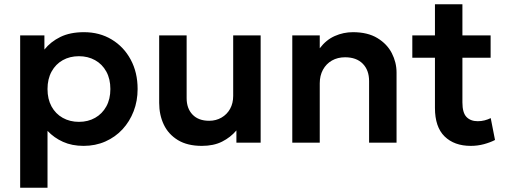

<svg xmlns="http://www.w3.org/2000/svg" viewBox="-20 -665 2363 895"><path d="M74 210V-500H187V-434Q216 -470.5 261.5 -492.8Q307 -515 371.5 -515Q444 -515 500.5 -481Q557 -447 589.2 -387.2Q621.5 -327.5 621.5 -250Q621.5 -194.5 603 -146.5Q584.5 -98.5 551 -62.2Q517.5 -26 471.2 -5.5Q425 15 369.5 15Q315.5 15 273.8 -3.8Q232 -22.5 201.5 -55V210ZM348 -97Q390.5 -97 423.5 -115.8Q456.5 -134.5 475.5 -168.8Q494.5 -203 494.5 -250Q494.5 -297 475.5 -331.5Q456.5 -366 423.2 -384.5Q390 -403 348 -403Q305.5 -403 272.5 -384.5Q239.5 -366 220.5 -331.5Q201.5 -297 201.5 -250Q201.5 -203 220.2 -168.8Q239 -134.5 272.2 -115.8Q305.5 -97 348 -97Z M921 15Q853.5 15 809.2 -12Q765 -39 743.5 -84.2Q722 -129.5 722 -185.5V-500H850V-207.5Q850 -159.5 877.5 -130.8Q905 -102 955 -102Q987 -102 1012.5 -116.8Q1038 -131.5 1052.5 -157.5Q1067 -183.5 1067 -218V-500H1195V0H1082V-57Q1054.5 -24.5 1015.2 -4.8Q976 15 921 15Z M1342.5 0V-500H1470.5V-440Q1500.5 -479.5 1540.8 -497.2Q1581 -515 1625 -515Q1694 -515 1739.2 -487.5Q1784.5 -460 1806.5 -417Q1828.5 -374 1828.5 -327V0H1700.5V-287Q1700.5 -338 1671 -368Q1641.5 -398 1588.5 -398Q1554 -398 1527.2 -382.8Q1500.5 -367.5 1485.5 -340Q1470.5 -312.5 1470.5 -276.5V0Z M2174.5 15Q2097.5 15 2052.5 -29Q2007.5 -73 2007.5 -162V-645H2135.5V-500H2267V-396H2135.5V-187.5Q2135.5 -139.5 2154.5 -119.8Q2173.5 -100 2207 -100Q2224 -100 2239.2 -104Q2254.5 -108 2267.5 -114.5L2287.5 -12.5Q2265.5 -1 2236 7Q2206.5 15 2174.5 15ZM1902 -396V-500H2022V-396Z"/></svg>

Font: Geologica Roman Medium
Style: Regular
Weight: 500
Designer: Sindre Bremnes, Frode Helland
Foundry: Monokrom Skriftforlag AS
Version: Version 1.010;gftools[0.9.28]